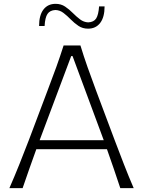

<svg xmlns="http://www.w3.org/2000/svg" viewBox="-20 -966 735 986"><path d="M28.3 0Q54.2 -59.1 80.3 -124.3Q106.4 -189.5 128.9 -248.5L223.6 -499.5Q249.5 -567.4 269.3 -622.3Q289.1 -677.2 306.6 -732.4H393.1Q410.2 -676.3 429.4 -621.8Q448.7 -567.4 474.1 -499L568.4 -247.6Q591.3 -187 616.2 -122.8Q641.1 -58.6 666.5 0H597.7Q581.5 -48.3 564.2 -99.6Q546.9 -150.9 529.3 -199.7H166.5Q148.4 -149.9 130.6 -99.1Q112.8 -48.3 96.2 0ZM512.7 -246.1 352.5 -678.2H345.7L183.6 -246.1ZM432.1 -818.8Q404.3 -818.8 383.1 -833Q361.8 -847.2 343.5 -866Q325.2 -884.8 306.2 -899.4Q287.1 -914.1 264.2 -914.6Q236.3 -913.1 223.9 -894.5Q211.4 -876 209 -832.5H180.7Q180.7 -887.7 203.1 -917Q225.6 -946.3 265.6 -946.3Q293.5 -946.3 314.5 -932.1Q335.4 -918 353.8 -899.4Q372.1 -880.9 391.1 -866.5Q410.2 -852.1 433.1 -851.1Q461.9 -852.5 473.9 -871.3Q485.8 -890.1 488.8 -933.1H517.1Q517.1 -877.9 494.6 -848.4Q472.2 -818.8 432.1 -818.8Z"/></svg>

Font: Pinar-FD Light
Style: Regular
Weight: 300
Designer: Amin Abedi
Version: Version 2.000